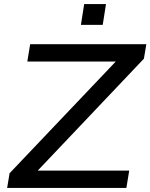

<svg xmlns="http://www.w3.org/2000/svg" viewBox="-20 -922 738 942"><path d="M15 0 27 -72 583 -657 584 -620H114L128 -705H698L686 -634L130 -48L129 -85H614L600 0ZM377 -800 393 -902H500L484 -800Z"/></svg>

Font: Nunito Sans 10pt SemiExpanded Medium
Style: Italic
Weight: 500
Width: 6
Italic angle: -9°
Designer: Vernon Adams
Foundry: Vernon Adams
Version: Version 3.101;gftools[0.9.27]